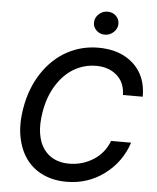

<svg xmlns="http://www.w3.org/2000/svg" viewBox="-62 -990 858 1052"><g transform="rotate(5 367.5 -464.0)"><path d="M719.1 -490.8H610.4Q608.7 -559.7 564.3 -598.4Q519.9 -637.1 451 -637.1Q386 -637.1 330.1 -604.9Q274.1 -572.8 233.8 -508.7Q193.5 -444.6 179.3 -356.9Q168.7 -291.5 176.3 -241.7Q183.9 -191.8 207.2 -158.2Q230.5 -124.6 266.3 -107.4Q302.2 -90.2 348 -90.2Q421.5 -90.2 481.7 -128.4Q541.9 -166.5 567.5 -234.4H677.6Q641.3 -125 550.4 -57.5Q459.5 9.9 343.4 9.9Q271.7 9.9 214.7 -16.3Q157.7 -42.6 121.4 -91.8Q85.2 -141 71.4 -211.5Q57.5 -282 72.4 -370.4Q91.3 -483 147 -566.8Q202.8 -650.6 282.1 -693.9Q361.5 -737.2 454.5 -737.2Q573.9 -737.2 646.7 -671.3Q719.5 -605.5 719.1 -490.8ZM481.5 -811.4Q454.2 -811.4 435.2 -830.1Q416.2 -848.7 417.6 -874.6Q418.7 -900.9 439.3 -919.6Q459.9 -938.2 487.6 -938.2Q515.3 -938.2 534.1 -919.6Q552.9 -900.9 551.5 -874.6Q550.4 -848.7 529.8 -830.1Q509.2 -811.4 481.5 -811.4Z"/></g></svg>

Font: Karasuma Gothic
Style: Medium Italic
Weight: 500
Italic angle: 9.39998°
Designer: Rasmus Andersson / Ryoko Nishizuka
Foundry: Genbu
Version: Version 1.00